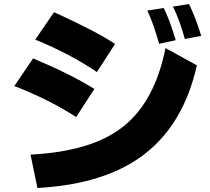

<svg xmlns="http://www.w3.org/2000/svg" viewBox="-20 -854 1040 949"><path d="M50.8 -428.7 143.6 -565.4Q334 -485.4 446.3 -414.1L356.4 -275.4Q226.6 -360.4 50.8 -428.7ZM130.9 -89.8Q437.5 -105.5 591.8 -230.5Q746.1 -355.5 797.9 -616.2L953.1 -531.2Q888.7 -243.2 695.8 -93.3Q502.9 56.6 165 75.2ZM154.3 -658.2 247.1 -793.9Q457 -698.2 548.8 -636.7L459 -498Q326.2 -587.9 154.3 -658.2ZM708 -801.8 789.1 -814.5Q817.4 -759.8 848.6 -655.3L766.6 -637.7Q736.3 -744.1 708 -801.8ZM835 -821.3 914.1 -834Q946.3 -769.5 974.6 -676.8L893.6 -661.1Q868.2 -754.9 835 -821.3Z"/></svg>

Font: GenEi M Gothic v2 Heavy
Style: Regular
Weight: 800
Version: Version 2.0